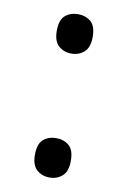

<svg xmlns="http://www.w3.org/2000/svg" viewBox="-70 -594 434 653"><g transform="rotate(10 147.0 -268.0)"><path d="M147 -414Q121 -414 103 -430Q85 -446 85 -482Q85 -520 103 -535Q121 -550 147 -550Q173 -550 191 -535Q209 -520 209 -482Q209 -446 191 -430Q173 -414 147 -414ZM147 14Q121 14 103 -2Q85 -18 85 -54Q85 -92 103 -107Q121 -122 147 -122Q173 -122 191 -107Q209 -92 209 -54Q209 -18 191 -2Q173 14 147 14Z"/></g></svg>

Font: hexukorean05
Style: Book
Weight: 400
Designer: Jelle Bosma - Monotype Design Team
Foundry: Monotype Imaging Inc.
Version: Version 2.003